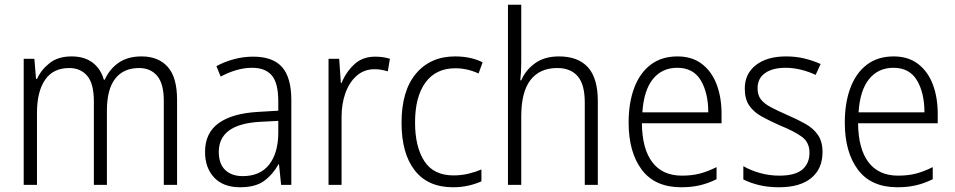

<svg xmlns="http://www.w3.org/2000/svg" viewBox="-20 -780 4027 810"><path d="M577 -542Q648 -542 687.5 -498Q727 -454 727 -359V0H671V-355Q671 -427 643 -460Q615 -493 567 -493Q501 -493 466 -448Q431 -403 431 -313V0H376V-352Q376 -427 348 -460Q320 -493 272 -493Q204 -493 170 -443Q136 -393 136 -304V0H80V-532H125L132 -447H136Q154 -486 189.5 -514Q225 -542 282 -542Q336 -542 370.5 -516Q405 -490 418 -444H422Q443 -490 481.5 -516Q520 -542 577 -542Z M1048 -541Q1131 -541 1170 -497Q1209 -453 1209 -358V0H1166L1157 -87H1155Q1131 -44 1094.5 -17Q1058 10 993 10Q922 10 883.5 -31Q845 -72 845 -139Q845 -219 902.5 -260.5Q960 -302 1070 -308L1154 -313V-352Q1154 -430 1126.5 -462Q1099 -494 1044 -494Q1011 -494 978 -484.5Q945 -475 911 -457L893 -501Q926 -519 966 -530Q1006 -541 1048 -541ZM1076 -266Q903 -256 903 -139Q903 -89 930 -63Q957 -37 1004 -37Q1077 -37 1115 -85Q1153 -133 1154 -217V-270Z M1563 -541Q1597 -541 1625 -532L1616 -479Q1603 -483 1589 -485.5Q1575 -488 1560 -488Q1517 -488 1486 -461.5Q1455 -435 1438 -389.5Q1421 -344 1421 -287V0H1366V-532H1411L1418 -430H1421Q1439 -475 1474 -508Q1509 -541 1563 -541Z M1891 10Q1785 10 1729.5 -61.5Q1674 -133 1674 -262Q1674 -397 1735 -469.5Q1796 -542 1900 -542Q1934 -542 1963.5 -535.5Q1993 -529 2016 -517L1999 -470Q1951 -492 1901 -492Q1819 -492 1775 -432Q1731 -372 1731 -263Q1731 -161 1770 -100.5Q1809 -40 1893 -40Q1926 -40 1955.5 -47Q1985 -54 2011 -65V-15Q1987 -4 1956.5 3Q1926 10 1891 10Z M2179 -517Q2179 -496 2178 -478Q2177 -460 2175 -441H2179Q2197 -484 2237 -513Q2277 -542 2338 -542Q2419 -542 2460.5 -496Q2502 -450 2502 -354V0H2447V-348Q2447 -424 2417 -458.5Q2387 -493 2331 -493Q2257 -493 2218 -442.5Q2179 -392 2179 -289V0H2123V-760H2179Z M2838 -542Q2900 -542 2941.5 -510Q2983 -478 3003.5 -423.5Q3024 -369 3024 -300V-260H2688Q2689 -152 2732 -95.5Q2775 -39 2857 -39Q2898 -39 2931.5 -47.5Q2965 -56 3003 -75V-24Q2969 -7 2933.5 1.5Q2898 10 2854 10Q2743 10 2687.5 -64Q2632 -138 2632 -263Q2632 -346 2655.5 -409Q2679 -472 2725 -507Q2771 -542 2838 -542ZM2837 -494Q2773 -494 2734.5 -446.5Q2696 -399 2690 -306H2968Q2968 -388 2936.5 -441Q2905 -494 2837 -494Z M3450 -138Q3450 -68 3402.5 -29Q3355 10 3267 10Q3219 10 3181 0.5Q3143 -9 3116 -23V-79Q3147 -61 3186.5 -50Q3226 -39 3268 -39Q3334 -39 3364.5 -64.5Q3395 -90 3395 -136Q3395 -179 3363.5 -202.5Q3332 -226 3270 -251Q3227 -270 3193.5 -288.5Q3160 -307 3141 -334.5Q3122 -362 3122 -406Q3122 -469 3169 -505.5Q3216 -542 3296 -542Q3338 -542 3374.5 -533Q3411 -524 3442 -510L3421 -464Q3394 -477 3361 -485.5Q3328 -494 3294 -494Q3239 -494 3207.5 -471.5Q3176 -449 3176 -408Q3176 -378 3190.5 -360Q3205 -342 3232.5 -327.5Q3260 -313 3301 -295Q3343 -277 3377 -258Q3411 -239 3430.5 -211Q3450 -183 3450 -138Z M3750 -542Q3812 -542 3853.5 -510Q3895 -478 3915.5 -423.5Q3936 -369 3936 -300V-260H3600Q3601 -152 3644 -95.5Q3687 -39 3769 -39Q3810 -39 3843.5 -47.5Q3877 -56 3915 -75V-24Q3881 -7 3845.5 1.5Q3810 10 3766 10Q3655 10 3599.5 -64Q3544 -138 3544 -263Q3544 -346 3567.5 -409Q3591 -472 3637 -507Q3683 -542 3750 -542ZM3749 -494Q3685 -494 3646.5 -446.5Q3608 -399 3602 -306H3880Q3880 -388 3848.5 -441Q3817 -494 3749 -494Z"/></svg>

Font: Noto Sans Lao SemiCondensed Light
Style: Regular
Weight: 300
Width: 4
Designer: Monotype Design Team
Foundry: Monotype Imaging Inc.
Version: Version 2.003; ttfautohint (v1.8.4.7-5d5b)